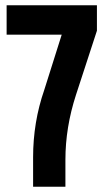

<svg xmlns="http://www.w3.org/2000/svg" viewBox="-20 -705 404 725"><path d="M5 -685H346V-589L267 -347Q227 -224 227 -102V0H105V-111Q105 -244 147 -365L213 -574H5Z"/></svg>

Font: Khand SemiBold
Style: Regular
Weight: 600
Designer: Devanagari: Sanchit Sawaria, Jyotish Sonowal; Latin: Satya Rajpurohit
Foundry: Indian Type Foundry
Version: Version 1.101;PS 1.0;hotconv 1.0.78;makeotf.lib2.5.61930; tt